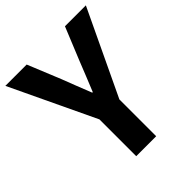

<svg xmlns="http://www.w3.org/2000/svg" viewBox="-209 -870 1000 1000"><g transform="rotate(-45 290.5 -370.5)"><path d="M217 0V-271L-6 -741H151L225 -560Q241 -518 256.5 -478.5Q272 -439 289 -396H293Q310 -439 326.5 -478.5Q343 -518 359 -560L433 -741H587L364 -271V0Z"/></g></svg>

Font: Noto Sans SC Thin
Style: Bold
Weight: 700
Version: Version 2.004-H2;hotconv 1.0.118;makeotfexe 2.5.65603